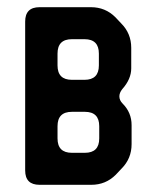

<svg xmlns="http://www.w3.org/2000/svg" viewBox="-20 -505 426 534"><path d="M90 9H234Q274 9 302 -19L318 -36Q346 -64 346 -104V-157Q346 -192 321 -217Q312 -226 312 -237Q312 -247 320 -257Q345 -285 345 -315V-372Q345 -412 317 -440L301 -457Q273 -485 233 -485H90Q50 -485 50 -445V-31Q50 9 90 9ZM140 -323V-356Q140 -396 180 -396H215Q255 -396 255 -356V-323Q255 -283 215 -283H180Q140 -283 140 -323ZM140 -120V-154Q140 -194 180 -194H216Q256 -194 256 -154V-120Q256 -80 216 -80H180Q140 -80 140 -120Z"/></svg>

Font: WDXL Lubrifont TC
Style: Regular
Weight: 400
Designer: [WDXL Lubrifont] Copyright 2020-2022 (c) NightFurySL2001, Skr-ZERO; [ZCOOL QingKe HuangYou] Copyright 2018-2022 (c) The 
Version: Version 2.001;hotconv 1.1.1;makeotfexe 2.6.0